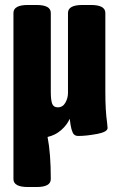

<svg xmlns="http://www.w3.org/2000/svg" viewBox="-20 -545 493 771"><path d="M410 -53Q412 -35 412 -31Q412 -15 369 -7Q326 1 294 1Q278 1 272 -12.5Q266 -26 263.5 -43Q261 -60 260 -68Q249 -43 225.5 -22.5Q202 -2 171 5Q184 71 184 174Q184 206 127 206H92Q34 206 34 174V-493Q34 -525 92 -525H127Q184 -525 184 -493V-176Q184 -143 189.5 -128.5Q195 -114 212 -114Q232 -114 242.5 -132.5Q253 -151 253 -172V-493Q253 -525 311 -525H345Q403 -525 403 -493V-176Q403 -100 410 -53Z"/></svg>

Font: Asap Condensed
Style: Bold
Weight: 700
Designer: Pablo Cosgaya
Foundry: Omnibus-Type
Version: Version 1.010; ttfautohint (v1.8)